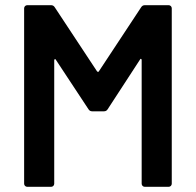

<svg xmlns="http://www.w3.org/2000/svg" viewBox="-20 -720 755 740"><path d="M538 -700H630Q635 -700 638.5 -696.5Q642 -693 642 -688V-12Q642 -7 638.5 -3.5Q635 0 630 0H538Q533 0 529.5 -3.5Q526 -7 526 -12V-489Q526 -492 523.5 -493Q521 -494 520 -491L395 -299Q390 -291 381 -291H335Q326 -291 321 -299L195 -490Q194 -493 191.5 -492Q189 -491 189 -488V-12Q189 -7 185.5 -3.5Q182 0 177 0H85Q80 0 76.5 -3.5Q73 -7 73 -12V-688Q73 -693 76.5 -696.5Q80 -700 85 -700H177Q186 -700 191 -692L354 -445Q356 -443 358 -443Q360 -443 361 -445L524 -692Q529 -700 538 -700Z"/></svg>

Font: Amber EN SemiBold
Style: Regular
Weight: 600
Designer: Jeremy Tribby
Foundry: Tribby Type
Version: Version 1.408 November 24, 2021